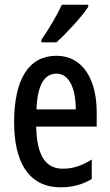

<svg xmlns="http://www.w3.org/2000/svg" viewBox="-20 -879 468 816"><path d="M355 -850V-859H243C222 -814 193 -764 156 -710V-699H220C262 -737 329 -809 355 -850ZM220 -642C102 -642 40 -542 40 -359C40 -199 96 -83 238 -83C286 -83 330 -94 370 -118V-201C327 -174 289 -162 247 -162C172 -162 136 -221 134 -341H391V-402C391 -540 333 -642 220 -642ZM220 -566C276 -566 302 -499 302 -414H135C139 -519 169 -566 220 -566Z"/></svg>

Font: Noto Sans Kannada UI ExtraCondensed Medium
Style: Regular
Weight: 500
Width: 2
Designer: Jelle Bosma - Monotype Design Team
Foundry: Monotype Imaging Inc.
Version: Version 2.005